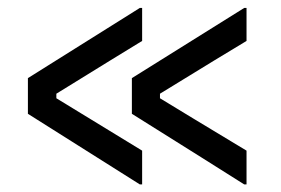

<svg xmlns="http://www.w3.org/2000/svg" viewBox="-20 -494 723 494"><path d="M608.4 -19.5Q536.1 -65.4 319.3 -201.2Q319.3 -223.6 319.3 -293Q391.6 -337.9 608.4 -473.6Q609.4 -473.6 614.3 -473.6Q614.3 -453.1 614.3 -388.7Q558.6 -355.5 391.6 -252.9Q391.6 -250 391.6 -241.2Q447.3 -207 614.3 -106.4Q614.3 -85 614.3 -19.5Q612.3 -19.5 608.4 -19.5ZM339.8 -19.5Q267.6 -65.4 51.8 -201.2Q51.8 -223.6 51.8 -293Q124 -337.9 339.8 -473.6Q341.8 -473.6 345.7 -473.6Q345.7 -453.1 345.7 -388.7Q291 -355.5 125 -252.9Q125 -250 125 -241.2Q180.7 -207 345.7 -106.4Q345.7 -85 345.7 -19.5Q344.7 -19.5 339.8 -19.5Z"/></svg>

Font: Kadena Space Grotesk
Style: Regular
Weight: 400
Designer: Florian Karsten
Version: Version 2.000